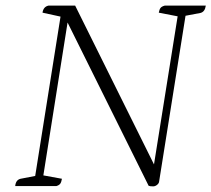

<svg xmlns="http://www.w3.org/2000/svg" viewBox="-20 -661 751 682"><path d="M524 1Q518 1 514.5 0.5Q511 0 508 -1L220 -581L134 -38L200 -26Q198 -14 194 -8.5Q190 -3 180 0H34Q36 -22 53 -26L105 -36L195 -602L131 -616Q134 -637 152 -641H247L527 -77L611 -603L544 -616Q546 -627 550 -632.5Q554 -638 565 -641H711Q708 -619 692 -615L639 -605L545 -15Q544 -9 537.5 -4Q531 1 524 1Z"/></svg>

Font: Petrona ExtraLight
Style: Italic
Weight: 200
Italic angle: -9°
Designer: Ringo R. Seeber
Foundry: Ringo R. Seeber
Version: Version 2.001; ttfautohint (v1.8.3)